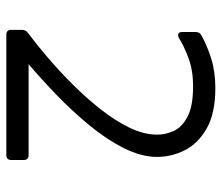

<svg xmlns="http://www.w3.org/2000/svg" viewBox="-68 -648 716 621"><g transform="rotate(90 290.5 -338.0)"><path d="M93 0Q77 0 77 -16V-51Q77 -63 87 -70Q122 -96 165.5 -133Q209 -170 253 -214Q297 -258 334 -305Q371 -352 393.5 -398.5Q416 -445 416 -488Q416 -515 404 -541.5Q392 -568 358 -586Q324 -604 259 -604Q209 -604 169.5 -589.5Q130 -575 103 -558Q95 -554 89.5 -556.5Q84 -559 84 -569V-612Q84 -626 95 -631Q127 -649 169.5 -662.5Q212 -676 265 -676Q347 -676 396 -648Q445 -620 466.5 -577Q488 -534 488 -488Q488 -436 459 -379Q430 -322 384 -266.5Q338 -211 286 -161Q234 -111 188 -72H482Q498 -72 498 -56V-16Q498 0 482 0Z"/></g></svg>

Font: Pitagon Sans
Style: Regular
Weight: 400
Designer: Travis Tran
Foundry: Pitagon
Version: Version 1.001; ttfautohint (v1.8.4.7-5d5b);gftools[0.9.26]